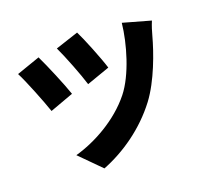

<svg xmlns="http://www.w3.org/2000/svg" viewBox="-141 -966 1282 1194"><g transform="rotate(-20 500.0 -369.0)"><path d="M483 -795 331 -745C363 -678 418 -537 438 -470L591 -524C570 -593 509 -744 483 -795ZM765 -757C751 -624 696 -436 614 -333C511 -204 351 -117 218 -80L354 57C497 1 642 -99 748 -239C830 -348 889 -516 916 -616C923 -642 933 -676 946 -706L765 -757ZM205 -732 50 -678C81 -619 145 -457 167 -391L323 -448C300 -517 238 -664 205 -732Z"/></g></svg>

Font: Noto Sans CJK KR Black
Style: Regular
Weight: 900
Designer: Ryoko NISHIZUKA (kana & ideographs); Paul D. Hunt (Latin, Greek & Cyrillic); Wenlong ZHANG (bopomofo); Sandoll Communica
Foundry: Adobe Systems Incorporated
Version: Version 1.004;PS 1.004;hotconv 1.0.82;makeotf.lib2.5.63406